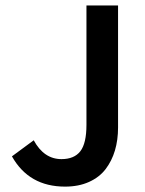

<svg xmlns="http://www.w3.org/2000/svg" viewBox="-20 -674 534 706"><path d="M219.2 12.2Q86.4 12.2 23.9 -99.1L104 -158.2Q141.6 -88.9 206.1 -88.9Q252.9 -88.9 275.4 -117.9Q297.9 -147 297.9 -214.8V-653.8H414.1V-205.1Q414.1 -159.2 402.6 -120.6Q391.1 -82 368.2 -52Q345.2 -22 307.1 -4.9Q269 12.2 219.2 12.2Z"/></svg>

Font: Toshiba Sans Medium
Style: Regular
Weight: 500
Designer: Paul D. Hunt
Foundry: Toshiba Corporation
Version: Version 2.020;PS 2.0;hotconv 1.0.86;makeotf.lib2.5.63406